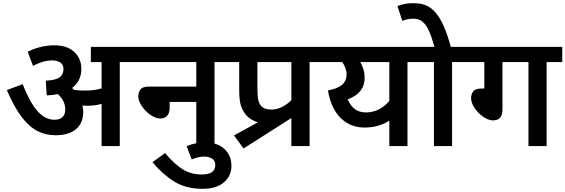

<svg xmlns="http://www.w3.org/2000/svg" viewBox="-20 -916 3546 1204"><path d="M502 -213.9C502 -227.1 500.5 -240.7 497.1 -254.9C507.3 -253.4 516.6 -252.9 524.9 -252.9C558.1 -252.9 587.9 -255.4 617.2 -265.1V0H731V-526.9H829.1V-622.1H549.8V-526.9H617.2V-361.8C583.5 -351.6 551.3 -348.1 509.8 -348.1C486.3 -348.1 463.9 -349.6 443.8 -352.1C439.9 -356.4 436 -360.4 432.1 -363.8C470.7 -394 490.2 -434.1 490.2 -483.9C490.2 -526.4 475.6 -562 446.3 -589.8C416.5 -617.7 374.5 -631.8 319.8 -631.8C251 -631.8 191.4 -610.8 153.8 -591.8L187 -502.9C225.6 -522.9 262.7 -537.1 308.1 -537.1C326.2 -537.1 342.3 -533.2 356.4 -525.4C370.6 -517.1 377.9 -502.9 377.9 -481.9C377.9 -460 370.1 -443.4 354 -431.2C337.9 -418.9 309.1 -412.1 267.1 -410.2L272.9 -317.9C298.3 -318.4 321.8 -321.3 342.8 -326.2C372.6 -298.3 389.2 -267.6 389.2 -229C389.2 -186 363.8 -165 320.8 -165C239.3 -165 178.2 -245.1 122.1 -388.2L22.9 -351.1C53.7 -279.3 85 -222.7 116.7 -181.2C180.2 -98.6 247.6 -67.9 329.1 -67.9C437 -67.9 502 -119.6 502 -213.9Z M814 -526.9H1210.9V-373H914.1C887.2 -373 869.6 -367.2 860.8 -355C851.6 -342.8 847.2 -328.6 847.2 -312C847.2 -252.9 926.8 -172.9 983.9 -172.9C1021.5 -172.9 1043.9 -194.3 1043.9 -241.2V-276.9H1210.9V0H1325.2V-526.9H1421.9V-622.1H814Z M1182.1 84C1206.1 73.7 1232.4 65.9 1263.2 65.9C1280.3 65.9 1295.9 70.3 1309.6 78.6C1323.2 86.9 1330.1 100.1 1330.1 119.1C1330.1 158.7 1301.8 178.2 1245.1 178.2C1201.7 178.2 1162.6 168 1127.9 147C1093.3 126 1055.7 91.3 1015.1 43.9L936 101.1C978 151.4 1023.4 191.9 1072.8 222.7C1122.1 252.9 1181.2 268.1 1250 268.1C1308.1 268.1 1353 254.4 1384.3 227.5C1415.5 200.7 1431.2 166 1431.2 124C1431.2 80.6 1416.5 45.4 1387.2 18.1C1357.9 -9.3 1317.4 -22.9 1265.1 -22.9C1227.1 -22.9 1189 -15.1 1150.4 0Z M1507.3 15.1 1807.1 -175.8V0H1921.4V-526.9H2018.1V-622.1H1408.2V-526.9H1480V-350.1C1480 -306.6 1483.9 -273.4 1492.2 -249.5C1500.5 -225.6 1512.7 -205.1 1529.3 -188C1546.4 -170.9 1569.3 -157.7 1597.2 -148.9L1447.3 -66.9ZM1807.1 -288.1C1793.9 -273.9 1775.9 -260.7 1753.9 -248C1731.4 -235.4 1707 -229 1681.2 -229C1653.3 -229 1632.8 -235.8 1620.1 -249C1610.8 -258.3 1604.5 -270.5 1600.6 -285.2C1596.2 -299.8 1594.2 -324.2 1594.2 -358.9V-526.9H1807.1Z M2004.4 -622.1V-526.9H2126.5C2140.6 -505.9 2153.3 -479.5 2153.3 -450.2C2153.3 -393.1 2114.7 -363.3 2036.6 -349.1C2058.1 -212.9 2136.2 -116.2 2266.6 -116.2C2329.1 -116.2 2378.4 -132.3 2421.4 -159.2V0H2535.2V-526.9H2633.3V-622.1ZM2160.2 -293C2231 -318.4 2266.6 -363.8 2266.6 -429.2C2266.6 -464.8 2256.8 -496.1 2239.3 -526.9H2421.4V-283.2C2384.3 -238.8 2334 -210.9 2275.4 -210.9C2218.3 -210.9 2184.1 -239.7 2160.2 -293Z M2913.1 -526.9V-622.1H2807.1C2792 -676.8 2776.4 -721.7 2760.3 -757.3C2709 -867.7 2652.8 -896 2571.8 -896C2533.2 -896 2502.9 -890.1 2472.2 -877.9L2502.9 -785.2C2522 -793 2544.9 -798.8 2571.8 -798.8C2617.2 -798.8 2646 -775.4 2669.9 -722.2C2681.2 -696.8 2692.9 -663.6 2704.1 -622.1H2618.2V-526.9H2701.2V0H2814.9V-526.9Z M3293.9 -526.9V0H3407.7V-526.9H3505.9V-622.1H2898.9V-526.9H3017.1V-360.8H3001C2974.1 -360.8 2956.5 -355 2947.8 -343.3C2938.5 -331.1 2934.1 -316.9 2934.1 -300.8C2934.1 -239.7 3013.7 -161.1 3070.8 -161.1C3110.8 -161.1 3130.9 -183.6 3130.9 -229V-526.9Z"/></svg>

Font: Noto Reveo Sans
Style: Regular
Weight: 600
Designer: Monotype Design Team
Foundry: Monotype Imaging Inc.
Version: Version 2.007